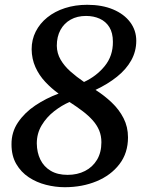

<svg xmlns="http://www.w3.org/2000/svg" viewBox="-20 -771 608 801"><path d="M250 10Q211 10 171.8 0Q132.5 -10 100 -31.5Q67.5 -53 47.8 -87Q28 -121 28 -168.5Q27.5 -219.5 55 -260.2Q82.5 -301 127.2 -331Q172 -361 224.5 -380.5Q194.5 -402 168.8 -429.5Q143 -457 127.8 -491Q112.5 -525 112 -565.5Q112 -605.5 129 -639.2Q146 -673 177.2 -698.2Q208.5 -723.5 251 -737.2Q293.5 -751 344 -751Q405.5 -751 451.5 -731.8Q497.5 -712.5 523 -678.5Q548.5 -644.5 548.5 -601Q548.5 -557 527.5 -519.2Q506.5 -481.5 468 -450.8Q429.5 -420 378.5 -396Q415.5 -372.5 446.2 -343.2Q477 -314 495.5 -277.8Q514 -241.5 514 -198Q514 -132.5 478.2 -86Q442.5 -39.5 382.8 -14.8Q323 10 250 10ZM330.5 -429Q382.5 -453 417 -495.5Q451.5 -538 451 -596.5Q451 -634 436.2 -657.8Q421.5 -681.5 396 -693Q370.5 -704.5 339 -704.5Q302 -704.5 274.8 -689.2Q247.5 -674 232.2 -646Q217 -618 217 -580Q217.5 -548.5 232.8 -522.2Q248 -496 273.5 -473.2Q299 -450.5 330.5 -429ZM262 -41.5Q303 -41.5 334.8 -57.8Q366.5 -74 384.8 -104.5Q403 -135 403 -177.5Q403 -204.5 393.8 -226.8Q384.5 -249 367 -268.8Q349.5 -288.5 325.2 -307Q301 -325.5 270 -345.5Q237.5 -331.5 206 -307Q174.5 -282.5 154 -248.5Q133.5 -214.5 133.5 -172.5Q134 -134.5 148.5 -105Q163 -75.5 191.5 -58.5Q220 -41.5 262 -41.5Z"/></svg>

Font: Merriweather Light 18pt Medium
Style: Italic
Weight: 500
Italic angle: -7.8°
Version: Version 2.101